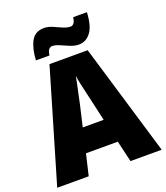

<svg xmlns="http://www.w3.org/2000/svg" viewBox="-165 -1045 1000 1157"><g transform="rotate(-20 335.0 -466.5)"><path d="M470 0 438 -136H234L202 0H0L211 -716H456L670 0ZM373 -422Q368 -444 360.5 -476Q353 -508 346 -540Q339 -572 336 -595Q332 -573 325.5 -542Q319 -511 312 -479.5Q305 -448 300 -423L269 -289H403ZM142 -765Q146 -840 171 -886Q196 -932 253 -932Q279 -932 306 -920.5Q333 -909 359 -897Q385 -885 410 -885Q420 -885 429 -895Q438 -905 442 -933H530Q526 -846 495.5 -806Q465 -766 420 -766Q392 -766 363.5 -778Q335 -790 309 -801.5Q283 -813 261 -813Q253 -813 243 -804Q233 -795 229 -765Z"/></g></svg>

Font: Noto Sans Myanmar SemiCondensed Black
Style: Regular
Weight: 900
Width: 4
Designer: Monotype Design Team
Foundry: Monotype Imaging Inc.
Version: Version 2.107; ttfautohint (v1.8.4.7-5d5b)